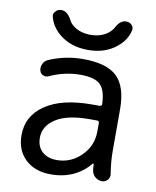

<svg xmlns="http://www.w3.org/2000/svg" viewBox="-84 -827 716 881"><g transform="rotate(10 274.0 -386.5)"><path d="M134.8 -168Q134.8 -127 160.2 -103.5Q185.5 -80.1 228.5 -80.1Q293.9 -80.1 341.8 -127.4Q389.6 -174.8 389.6 -242.2V-281.2Q389.6 -291 379.9 -291H343.8Q241.2 -291 188 -256.8Q134.8 -222.7 134.8 -168ZM268.6 -557.6Q378.9 -557.6 426.8 -511.2Q474.6 -464.8 474.6 -359.4V-165Q474.6 -115.2 483.4 -61.5Q484.4 -58.6 484.4 -54.7Q484.4 -43 476.6 -33.2Q465.8 -20.5 450.2 -20.5Q431.6 -20.5 418 -32.2Q404.3 -43.9 401.4 -62.5Q399.4 -76.2 399.4 -90.8Q398.4 -92.8 396.5 -93.3Q394.5 -93.8 393.6 -91.8Q368.2 -59.6 329.1 -38.1Q278.3 -10.7 212.9 -10.7Q138.7 -10.7 94.2 -52.7Q49.8 -94.7 49.8 -165Q49.8 -254.9 127 -307.1Q204.1 -359.4 343.8 -359.4H379.9Q383.8 -359.4 386.7 -362.3Q389.6 -365.2 389.6 -369.1Q387.7 -431.6 363.3 -457Q337.9 -484.4 268.6 -484.4Q195.3 -484.4 125 -452.1Q112.3 -446.3 99.6 -452.1Q86.9 -458 84 -470.7Q82 -476.6 82 -482.4Q82 -493.2 86.9 -502.9Q93.8 -517.6 108.4 -524.4Q184.6 -557.6 268.6 -557.6ZM96.7 -724.6Q95.7 -728.5 95.7 -731.4Q95.7 -742.2 104.5 -750Q114.3 -761.7 130.9 -761.7Q158.2 -761.7 177.7 -725.6Q185.5 -709 201.2 -697.3Q233.4 -672.9 281.2 -672.9Q329.1 -672.9 361.3 -697.3Q377.9 -710 386.7 -726.6Q405.3 -761.7 432.6 -761.7Q448.2 -761.7 459 -751Q466.8 -742.2 466.8 -732.4Q466.8 -728.5 465.8 -724.6Q455.1 -679.7 416 -647.5Q363.3 -602.5 281.7 -602.5Q200.2 -602.5 146.5 -647.5Q108.4 -679.7 96.7 -724.6Z"/></g></svg>

Font: Gen Jyuu GothicX Regular
Style: Regular
Weight: 400
Designer: [Source Han Sans]
Ryoko NISHIZUKA  (kana & ideographs); Paul D. Hunt (Latin, Greek & Cyrillic); Wenlong ZHANG  (bopomofo
Version: Version 1.002.20150607